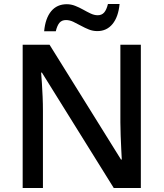

<svg xmlns="http://www.w3.org/2000/svg" viewBox="-20 -937 815 957"><path d="M682 0H547L189 -575H185Q187 -552 189 -520.5Q191 -489 192.5 -454Q194 -419 194 -384V0H93V-714H227L583 -142H587Q586 -159 584.5 -191Q583 -223 581.5 -260Q580 -297 580 -327V-714H682ZM200 -781Q206 -846 235 -881Q264 -916 313 -916Q334 -916 354.5 -908Q375 -900 394.5 -889Q414 -878 432 -869.5Q450 -861 467 -861Q487 -861 499 -874.5Q511 -888 518 -917H576Q570 -853 541 -817.5Q512 -782 465 -782Q443 -782 423 -790Q403 -798 383 -809Q363 -820 345 -828.5Q327 -837 309 -837Q288 -837 276.5 -823.5Q265 -810 258 -781Z"/></svg>

Font: Noto Sans Syriac Eastern Medium
Style: Regular
Weight: 500
Designer: Patrick Giasson and the Monotype Design Team
Foundry: Monotype Imaging Inc.
Version: Version 3.001